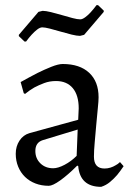

<svg xmlns="http://www.w3.org/2000/svg" viewBox="-20 -712 506 744"><path d="M285 -292Q285 -343 262 -370.5Q239 -398 197 -398Q172 -398 151 -390Q130 -382 113 -373Q94 -362 77 -348L72 -351L60 -394Q94 -413 125 -429Q151 -442 178.5 -453Q206 -464 223 -464Q289 -464 325.5 -430Q362 -396 362 -335Q362 -321 359 -292Q356 -263 353 -228.5Q350 -194 347 -160.5Q344 -127 344 -105Q344 -59 385 -59Q397 -59 408 -62.5Q419 -66 427 -71Q437 -76 445 -84L459 -68Q447 -50 434 -34Q422 -20 406.5 -7Q391 6 372 12Q290 12 283 -69L279 -70Q243 -34 213.5 -13Q184 8 169 8Q141 8 117.5 -1Q94 -10 77 -26.5Q60 -43 50.5 -66Q41 -89 41 -116Q41 -145 55.5 -167Q70 -189 94 -196L283 -248ZM281 -210 146 -169Q117 -160 117 -127Q117 -98 136.5 -79Q156 -60 186 -60Q205 -60 230.5 -73.5Q256 -87 277 -108ZM75 -551 53 -572V-577L129 -666L145 -670Q157 -670 177.5 -665Q198 -660 220 -653.5Q242 -647 261 -642Q280 -637 291 -637Q299 -637 310 -645Q321 -653 331 -664Q342 -676 354 -692H360L382 -671V-666L306 -577L290 -573Q278 -573 257.5 -578Q237 -583 215 -589.5Q193 -596 173.5 -601Q154 -606 144 -606Q135 -606 124 -597.5Q113 -589 103 -578Q92 -566 81 -551Z"/></svg>

Font: Alegreya
Style: Regular
Weight: 400
Designer: Juan Pablo del Peral
Foundry: Juan Pablo del Peral
Version: Version 1.003